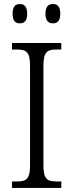

<svg xmlns="http://www.w3.org/2000/svg" viewBox="-20 -926 362 946"><path d="M241 -811C262 -811 277 -823 277 -858C277 -895 262 -906 241 -906C219 -906 204 -895 204 -858C204 -823 219 -811 241 -811ZM78 -811C99 -811 114 -823 114 -858C114 -895 99 -906 78 -906C56 -906 42 -895 42 -858C42 -823 56 -811 78 -811ZM39 0H282V-32H259C214 -32 194 -42 194 -111V-603C194 -672 214 -682 259 -682H282V-714H39V-682H63C108 -682 128 -672 128 -603V-110C128 -42 108 -32 63 -32H39Z"/></svg>

Font: Noto Serif Sinhala SemiCondensed Light
Style: Regular
Weight: 300
Width: 4
Designer: Jelle Bosma - Monotype Design Team
Foundry: Monotype Imaging Inc.
Version: Version 2.007